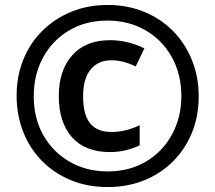

<svg xmlns="http://www.w3.org/2000/svg" viewBox="-20 -744 868 774"><path d="M414 10Q331 10 263.5 -18.5Q196 -47 147.5 -97Q99 -147 73 -214Q47 -281 47 -358Q47 -438 74.5 -505Q102 -572 152 -621Q202 -670 268.5 -697Q335 -724 414 -724Q493 -724 560.5 -696.5Q628 -669 677 -619.5Q726 -570 753.5 -502.5Q781 -435 781 -356Q781 -276 754 -209.5Q727 -143 677.5 -93.5Q628 -44 561 -17Q494 10 414 10ZM414 -53Q502 -53 569 -93Q636 -133 673.5 -202Q711 -271 711 -357Q711 -445 672.5 -514Q634 -583 566.5 -622Q499 -661 413 -661Q325 -661 258 -621Q191 -581 153.5 -512Q116 -443 116 -356Q116 -267 155 -198.5Q194 -130 261.5 -91.5Q329 -53 414 -53ZM423 -131Q323 -131 270 -191Q217 -251 217 -357Q217 -460 271 -521Q325 -582 424 -582Q495 -582 562 -549L527 -476Q477 -501 429 -501Q376 -501 345.5 -464Q315 -427 315 -356Q315 -282 343 -247Q371 -212 430 -212Q486 -212 543 -239V-158Q515 -145 486 -138Q457 -131 423 -131Z"/></svg>

Font: Noto Sans Bengali Condensed SemiBold
Style: Regular
Weight: 600
Width: 3
Designer: Joana Ranito - Universal Thirst; Jelle Bosma - Monotype Design Team
Foundry: Universal Thirst ehf.
Version: Version 3.000; ttfautohint (v1.8.4.7-5d5b)